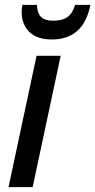

<svg xmlns="http://www.w3.org/2000/svg" viewBox="-20 -768 391 788"><path d="M15 0 130 -539H229L114 0ZM193 -606Q132 -606 100.5 -637Q69 -668 69 -718Q69 -735 72 -748H132Q132 -716 147.5 -699.5Q163 -683 199 -683Q237 -683 258 -699Q279 -715 288 -748H351Q323 -606 193 -606Z"/></svg>

Font: Noto Sans SemiCondensed Medium
Style: Italic
Weight: 500
Width: 4
Italic angle: -12°
Designer: Monotype Design Team
Foundry: Monotype Imaging Inc.
Version: Version 2.013; ttfautohint (v1.8.4.7-5d5b)